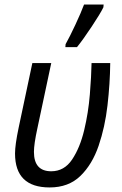

<svg xmlns="http://www.w3.org/2000/svg" viewBox="-20 -813 536 843"><path d="M198 10Q281 10 333 -40.5Q385 -91 413 -173Q441 -255 452 -350.5Q463 -446 464 -536H382Q381 -479 374.5 -398.5Q368 -318 349.5 -241Q331 -164 296.5 -112.5Q262 -61 205 -61Q129 -61 129 -146Q129 -180 144 -249L205 -536H122L62 -253Q46 -177 46 -139Q46 10 198 10ZM267 -606H318Q344 -638 382.5 -696Q421 -754 434 -781L435 -793H349Q336 -758 311 -704.5Q286 -651 268 -619Z"/></svg>

Font: Noto Sans UI SemiCondensed
Style: Italic
Weight: 400
Width: 4
Italic angle: -12°
Designer: Monotype Design Team
Foundry: Monotype Imaging Inc.
Version: Version 1.901